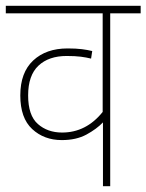

<svg xmlns="http://www.w3.org/2000/svg" viewBox="-20 -642 505 662"><path d="M465 -596H360V0H335V-220Q313 -197 278 -178Q243 -159 193 -159Q132 -159 91 -197Q50 -235 50 -313Q50 -392 94.5 -433.5Q139 -475 213 -475Q242 -475 262 -472.5Q282 -470 298 -466L294 -440Q278 -444 258.5 -446.5Q239 -449 210 -449Q148 -449 112.5 -415.5Q77 -382 77 -313Q77 -244 110.5 -214.5Q144 -185 194 -185Q277 -185 334 -256V-596H0V-622H465Z"/></svg>

Font: Noto Sans Devanagari UI SemiCondensed Thin
Style: Regular
Weight: 100
Width: 4
Designer: Jelle Bosma - Monotype Design Team
Foundry: Monotype Imaging Inc.
Version: Version 2.004